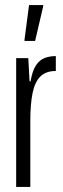

<svg xmlns="http://www.w3.org/2000/svg" viewBox="-20 -740 251 760"><path d="M44 0V-510H92L97 -418H101Q108 -460 122.5 -481.5Q137 -503 157 -510.5Q177 -518 201 -518V-459Q162 -459 140 -437.5Q118 -416 109 -372Q100 -328 100 -262V0ZM77 -578V-583L95 -720H151V-715L119 -578Z"/></svg>

Font: Saira UltraCondensed
Style: Regular
Weight: 400
Width: 1
Designer: Hector Gatti with collaboration of the Omnibus-Type team
Foundry: Omnibus-Type
Version: Version 1.101